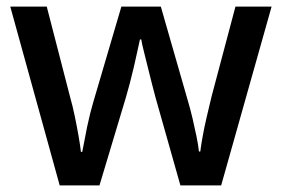

<svg xmlns="http://www.w3.org/2000/svg" viewBox="-20 -560 849 579"><path d="M449 -266Q444 -285 437.5 -310Q431 -335 425 -360Q419 -385 413.5 -406.5Q408 -428 406 -441H402Q399 -428 394.5 -406.5Q390 -385 384 -359.5Q378 -334 371.5 -309Q365 -284 359 -264L280 -1H160L11 -540H121L191 -269Q199 -241 205.5 -209.5Q212 -178 217 -149.5Q222 -121 224 -102H228Q231 -115 234.5 -135Q238 -155 242.5 -176.5Q247 -198 252 -218Q257 -238 261 -251L346 -540H465L548 -251Q554 -231 560.5 -203.5Q567 -176 572.5 -149Q578 -122 580 -103H584Q586 -120 591 -148Q596 -176 603.5 -208Q611 -240 618 -269L690 -540H799L647 -1H524Z"/></svg>

Font: Noto Sans NKo Unjoined Medium
Style: Regular
Weight: 500
Designer: Monotype Design Team
Foundry: Monotype Imaging Inc.
Version: Version 2.004